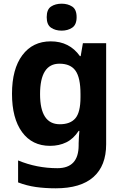

<svg xmlns="http://www.w3.org/2000/svg" viewBox="-20 -780 673 1040"><path d="M255 -556Q356 -556 413 -476H417L429 -546H555V1Q555 118 486 179Q417 240 282 240Q224 240 174.5 233Q125 226 78 208V89Q179 131 291 131Q406 131 406 7V-4Q406 -21 407.5 -39Q409 -57 410 -71H406Q378 -28 339 -9Q300 10 251 10Q154 10 99.5 -64.5Q45 -139 45 -272Q45 -406 101 -481Q157 -556 255 -556ZM302 -435Q197 -435 197 -270Q197 -107 304 -107Q361 -107 388.5 -139.5Q416 -172 416 -253V-271Q416 -359 389 -397Q362 -435 302 -435ZM314 -760Q347 -760 371 -744.5Q395 -729 395 -687Q395 -646 371 -630Q347 -614 314 -614Q280 -614 256.5 -630Q233 -646 233 -687Q233 -729 256.5 -744.5Q280 -760 314 -760Z"/></svg>

Font: Noto Sans Balinese
Style: Bold
Weight: 700
Designer: Aditya Bayu, David Williams
Foundry: David Williams
Version: Version 2.005; ttfautohint (v1.8.4.7-5d5b)